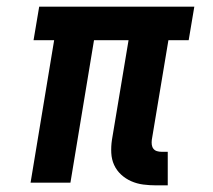

<svg xmlns="http://www.w3.org/2000/svg" viewBox="-20 -550 640 578"><path d="M450 8Q430 8 411 5.5Q392 3 375 -4.5Q358 -12 344.5 -24.5Q331 -37 323.5 -53.5Q316 -70 315 -89.5Q314 -109 317 -129L367 -429H263L192 0H72L143 -429H81L98 -530H565L548 -429H487L437 -129Q436 -121 437 -114Q438 -107 442 -102Q446 -97 452.5 -95Q459 -93 467 -93H485V8Z"/></svg>

Font: Iosevka Curly Slab Extended
Style: Bold Italic
Weight: 700
Width: 7
Italic angle: -9°
Monospace: yes
Designer: Belleve Invis
Foundry: Belleve Invis
Version: Version 11.0.0; ttfautohint (v1.8.3)